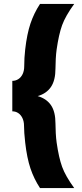

<svg xmlns="http://www.w3.org/2000/svg" viewBox="-20 -818 420 983"><path d="M109 -88Q103 -141 103 -174Q103 -196 95 -213Q87 -230 73.5 -239Q60 -248 43 -248V-404Q60 -404 74 -413Q88 -422 96 -439Q104 -456 104 -479Q104 -521 109 -565Q118 -644 136 -697.5Q154 -751 185 -798H360Q315 -736 298 -689Q281 -642 270 -565Q267 -544 265.5 -516.5Q264 -489 264 -468Q264 -407 241 -373Q218 -339 173 -326Q218 -313 241 -279.5Q264 -246 264 -185Q264 -164 265.5 -136.5Q267 -109 270 -88Q281 -11 298 36Q315 83 360 145H185Q154 98 136 44.5Q118 -9 109 -88Z"/></svg>

Font: Kreadon
Style: Regular
Weight: 400
Designer: kohakuno
Foundry: StudioGnu
Version: Version 1.000;Glyphs 3.1.2 (3151)